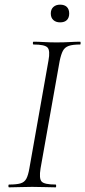

<svg xmlns="http://www.w3.org/2000/svg" viewBox="-20 -804 366 824"><path d="M19 0Q16 0 16 -6Q16 -12 19 -12Q51 -12 68 -17Q85 -22 93 -37Q101 -52 106 -81L188 -544Q196 -587 184 -600Q172 -613 124 -613Q121 -613 121 -619Q121 -625 124 -625Q144 -625 169 -623.5Q194 -622 222 -622Q254 -622 279.5 -623.5Q305 -625 324 -625Q326 -625 326 -619Q326 -613 324 -613Q292 -613 275 -607Q258 -601 250 -586Q242 -571 236 -542L154 -81Q147 -38 158.5 -25Q170 -12 219 -12Q221 -12 221 -6Q221 0 219 0Q199 0 174 -1Q149 -2 118 -2Q90 -2 64.5 -1Q39 0 19 0ZM238 -708Q220 -708 209 -718Q198 -728 198 -746Q198 -764 209 -774Q220 -784 238 -784Q257 -784 267 -774Q277 -764 277 -746Q277 -728 267 -718Q257 -708 238 -708Z"/></svg>

Font: Cormorant Light Light
Style: Italic
Weight: 300
Italic angle: -10°
Version: Version 4.000